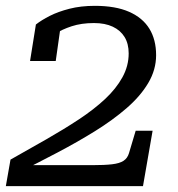

<svg xmlns="http://www.w3.org/2000/svg" viewBox="-29 -638 609 658"><path d="M-9 0H461L494 -190H436L413 -113Q408 -96 394.5 -87Q381 -78 355 -75Q329 -72 288 -72H31V-45Q99 -79 167.5 -115Q236 -151 296.5 -188.5Q357 -226 404.5 -267Q452 -308 479 -353.5Q506 -399 506 -449Q506 -502 483 -539.5Q460 -577 413.5 -597.5Q367 -618 296 -618Q248 -618 209 -608Q170 -598 141.5 -583.5Q113 -569 94 -554L74 -429H162L179 -549Q167 -549 157.5 -543Q148 -537 141.5 -528.5Q135 -520 131.5 -511Q128 -502 127 -496Q138 -507 160.5 -522Q183 -537 216.5 -548Q250 -559 293 -559Q331 -559 357.5 -546.5Q384 -534 398 -511Q412 -488 412 -455Q412 -412 390.5 -373Q369 -334 331 -298.5Q293 -263 241.5 -229Q190 -195 130.5 -161Q71 -127 7 -91Z"/></svg>

Font: Roboto Serif 20pt
Style: Italic
Weight: 400
Italic angle: -10°
Designer: Greg Gazdowicz
Foundry: Commercial Type
Version: Version 1.008